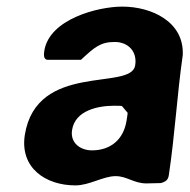

<svg xmlns="http://www.w3.org/2000/svg" viewBox="-20 -554 576 581"><path d="M55 -145C40 -46 118 7 208 7C251 7 292 -21 330 -21C364 -21 385 1 423 1C430 1 460 0 467 0C483 -5 489 -10 491 -25C509 -144 516 -269 533 -387C538 -488 439 -534 350 -534C276 -534 129 -496 114 -400C113 -392 110 -373 125 -373H225C265 -410 283 -427 327 -427C368 -427 396 -398 389 -356C377 -278 90 -368 55 -145ZM198 -160C207 -221 279 -234 325 -234C332 -234 349 -234 349 -233L366 -213C367 -213 364 -196 363 -189C354 -132 315 -99 258 -99C224 -99 192 -121 198 -160Z"/></svg>

Font: Asimov Print
Style: CIt
Weight: 500
Designer: Google
Version: Version 2.000980: 2014